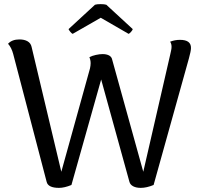

<svg xmlns="http://www.w3.org/2000/svg" viewBox="-20 -898 969 930"><path d="M905 -665Q905 -651 895 -615L724 -2Q690 12 662 12Q640 12 625.5 4.5Q611 -3 607 -17L470 -513L326 -2Q292 12 266 12Q213 12 206 -17L44 -636Q36 -667 19 -686Q38 -707 74 -707Q98 -707 113.5 -698Q129 -689 133 -671L277 -66L416 -567Q419 -581 419 -592Q419 -607 413 -621Q426 -628 444.5 -632Q463 -636 477 -636Q494 -636 506 -630.5Q518 -625 522 -614L674 -66L805 -636Q806 -641 808.5 -652Q811 -663 811 -671Q811 -686 804 -696Q827 -705 852 -705Q906 -705 905 -665ZM623 -757Q622 -752 615 -744Q608 -736 603 -734L468 -812L332 -734Q327 -736 320.5 -744Q314 -752 312 -757L440 -875Q449 -878 467 -878Q486 -878 495 -875Z"/></svg>

Font: Arima Madurai Medium
Style: Regular
Weight: 500
Designer: Joana Correia and Natanael Gama
Foundry: NDISCOVER
Version: Version 1.020